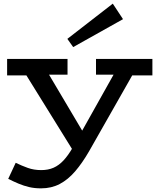

<svg xmlns="http://www.w3.org/2000/svg" viewBox="-20 -794 863 1052"><path d="M205 238Q169 238 139.5 231Q110 224 82.5 212.5Q55 201 25 186L66 98Q99 114 132.5 126Q166 138 206 138Q244 138 273.5 125Q303 112 328.5 84.5Q354 57 378 15L641 -454H746L468 35Q431 99 392 144.5Q353 190 307.5 214Q262 238 205 238ZM398 60 88 -440H216L469 -13ZM19 -381V-471H350V-385H179L171 -381ZM506 -385V-471H815V-381H669L659 -385ZM381 -536 349 -581 598 -774 654 -689Z"/></svg>

Font: BioRhyme SemiExpanded Medium
Style: Regular
Weight: 500
Width: 6
Designer: Aoife Mooney
Foundry: Aoife Mooney Type
Version: Version 1.600;gftools[0.9.33]